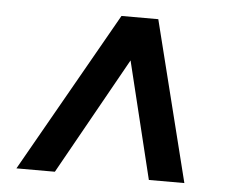

<svg xmlns="http://www.w3.org/2000/svg" viewBox="-42 -675 684 582"><g transform="rotate(5 300.0 -384.0)"><path d="M28 -140 305 -628H417L539 -140H431L322 -587H395L145 -140Z"/></g></svg>

Font: Nunito Sans 12pt ExtraLight ExtraBold
Style: Italic
Weight: 800
Italic angle: -9°
Version: Version 3.101;gftools[0.9.27]